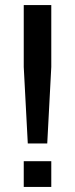

<svg xmlns="http://www.w3.org/2000/svg" viewBox="-20 -740 297 760"><path d="M74 0H183V-102H74ZM90 -172H167L183 -475V-720H74V-475Z"/></svg>

Font: Hermeneus One
Style: Regular
Weight: 400
Designer: Rodrigo Fuenzalida, Pablo Impallari
Foundry: Pablo Impallari, Rodrigo Fuenzalida
Version: Version 1.002